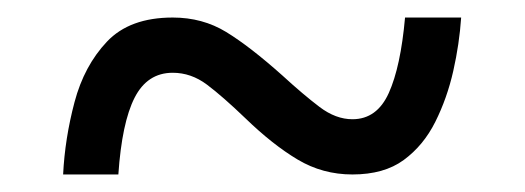

<svg xmlns="http://www.w3.org/2000/svg" viewBox="-20 -466 599 219"><path d="M52 -267Q54 -308 65 -349.5Q76 -391 102 -418.5Q128 -446 177 -446Q211 -446 238 -429.5Q265 -413 302 -380Q326 -358 344.5 -344Q363 -330 382 -330Q410 -330 423.5 -360Q437 -390 442 -446H506Q504 -416 497 -385Q490 -354 476.5 -327Q463 -300 440.5 -283.5Q418 -267 382 -267Q348 -267 319.5 -284Q291 -301 260 -331Q234 -356 216 -369.5Q198 -383 177 -383Q148 -383 133.5 -354.5Q119 -326 115 -267Z"/></svg>

Font: Noto Serif Hentaigana Medium
Style: Regular
Weight: 500
Designer: Kazuhiro Yamada
Foundry: nipponia
Version: Version 1.000; ttfautohint (v1.8.4.7-5d5b)